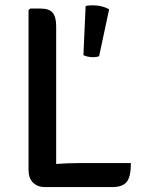

<svg xmlns="http://www.w3.org/2000/svg" viewBox="-20 -720 552 740"><path d="M196.5 1H152Q125 1 107.5 -16Q90 -33 90 -65.5V-681L96.5 -687H137.5Q169.5 -687 183 -670.8Q196.5 -654.5 196.5 -619.5ZM484.5 -91.5Q484.5 -38 468 -18.5Q451.5 1 413 1H152L97 -77Q143.5 -84.5 194 -88Q244.5 -91.5 285.5 -91.5ZM310 -696.5Q316.5 -698.5 323.8 -699Q331 -699.5 338.5 -699.5Q356 -699.5 372 -695.5Q388 -691.5 400.5 -684L362 -503Q357 -501.5 350.8 -500.5Q344.5 -499.5 338.5 -499.5Q328.5 -499.5 318 -501.8Q307.5 -504 301.5 -507.5Z"/></svg>

Font: Signika Light
Style: Regular
Weight: 400
Version: Version 2.003;gftools[0.9.32]